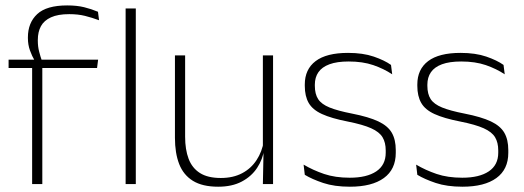

<svg xmlns="http://www.w3.org/2000/svg" viewBox="-20 -696 1983 726"><path d="M234 -675.5Q270.5 -675.5 298 -668.8Q325.5 -662 350.5 -651.5L354.5 -619.5Q327.5 -629.5 301.2 -636Q275 -642.5 242 -642.5Q199 -642.5 172.8 -630.5Q146.5 -618.5 134.8 -597Q123 -575.5 123 -544.5V-542Q123 -520 128 -500.8Q133 -481.5 138.5 -466L110 -463.5V-469Q101.5 -483 93.5 -504.8Q85.5 -526.5 85.5 -552V-554.5Q85.5 -610 120.8 -642.8Q156 -675.5 234 -675.5ZM101.5 0V-455H140V0ZM12.5 -439V-470.5H116.5H131H351L347 -439ZM455 0V-664H493.5V0Z M680 -486.5V-178.5Q680 -130.5 693.2 -95.5Q706.5 -60.5 736 -41.8Q765.5 -23 815 -23Q861.5 -23 895.5 -41Q929.5 -59 950.2 -90.8Q971 -122.5 977.5 -162.5L988 -131.5H979Q973.5 -93.5 952.2 -61.2Q931 -29 894.2 -9.5Q857.5 10 805 10Q745.5 10 709.5 -12.2Q673.5 -34.5 657.5 -75.8Q641.5 -117 641.5 -175V-486.5ZM1012.5 -486.5V0H974L976.5 -124L974 -125.5V-486.5Z M1303 10Q1244.5 10 1202 -4.2Q1159.5 -18.5 1132.5 -35L1128 -73.5Q1163.5 -52.5 1205.5 -38.2Q1247.5 -24 1302.5 -24Q1367 -24 1402.8 -48Q1438.5 -72 1438.5 -118.5V-127Q1438.5 -157 1426.5 -177Q1414.5 -197 1383.5 -211Q1352.5 -225 1294.5 -236.5Q1233 -248.5 1197.5 -264.8Q1162 -281 1147.2 -306.8Q1132.5 -332.5 1132.5 -371.5V-376.5Q1132.5 -434 1173.5 -465Q1214.5 -496 1296 -496Q1352.5 -496 1393.2 -482Q1434 -468 1458.5 -450.5L1463 -415Q1431.5 -436 1391.5 -449.8Q1351.5 -463.5 1298.5 -463.5Q1254 -463.5 1225.8 -453Q1197.5 -442.5 1184 -423Q1170.5 -403.5 1170.5 -376V-371.5Q1170.5 -340.5 1183 -321.2Q1195.5 -302 1226.2 -289.5Q1257 -277 1311 -266.5Q1374.5 -254 1410.5 -237Q1446.5 -220 1461.5 -194Q1476.5 -168 1476.5 -128.5V-118Q1476.5 -55.5 1431.5 -22.8Q1386.5 10 1303 10Z M1728.5 10Q1670 10 1627.5 -4.2Q1585 -18.5 1558 -35L1553.5 -73.5Q1589 -52.5 1631 -38.2Q1673 -24 1728 -24Q1792.5 -24 1828.2 -48Q1864 -72 1864 -118.5V-127Q1864 -157 1852 -177Q1840 -197 1809 -211Q1778 -225 1720 -236.5Q1658.5 -248.5 1623 -264.8Q1587.5 -281 1572.8 -306.8Q1558 -332.5 1558 -371.5V-376.5Q1558 -434 1599 -465Q1640 -496 1721.5 -496Q1778 -496 1818.8 -482Q1859.5 -468 1884 -450.5L1888.5 -415Q1857 -436 1817 -449.8Q1777 -463.5 1724 -463.5Q1679.5 -463.5 1651.2 -453Q1623 -442.5 1609.5 -423Q1596 -403.5 1596 -376V-371.5Q1596 -340.5 1608.5 -321.2Q1621 -302 1651.8 -289.5Q1682.5 -277 1736.5 -266.5Q1800 -254 1836 -237Q1872 -220 1887 -194Q1902 -168 1902 -128.5V-118Q1902 -55.5 1857 -22.8Q1812 10 1728.5 10Z"/></svg>

Font: Anek Bangla
Style: Extra-light
Weight: 200
Designer: Sulekha Rajkumar (Bangla), Yesha Goshar (Latin)
Foundry: Ek Type
Version: Version 1.002;March 21, 2022;FontCreator 13.0.0.2683 64-bit